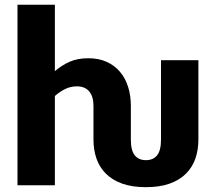

<svg xmlns="http://www.w3.org/2000/svg" viewBox="-20 -768 890 796"><path d="M802.5 -518.5V-189.5Q802.5 -146.5 790 -110.5Q777.5 -74.5 751 -48Q724.5 -21.5 683.5 -6.8Q642.5 8 585 8Q527.5 8 486.5 -6.8Q445.5 -21.5 419 -48Q392.5 -74.5 380 -110.5Q367.5 -146.5 367.5 -189.5V-329.5Q367.5 -367.5 350 -388.8Q332.5 -410 298.5 -410Q273 -410 250.8 -399.2Q228.5 -388.5 207.5 -370V0H52.5V-748.5H207.5V-473Q235.5 -497 268.2 -511.8Q301 -526.5 346.5 -526.5Q389 -526.5 421.8 -511.8Q454.5 -497 477 -470.8Q499.5 -444.5 511 -408.2Q522.5 -372 522.5 -329.5V-189.5Q522.5 -144 538.8 -124Q555 -104 585 -104Q615 -104 631.2 -124Q647.5 -144 647.5 -189.5V-518.5Z"/></svg>

Font: Lato 2
Style: Regular
Weight: 900
Designer: Lukasz Dziedzic with Adam Twardoch and Botio Nikoltchev
Foundry: tyPoland Lukasz Dziedzic
Version: Version 2.015; 2015-08-06; http://www.latofonts.com/